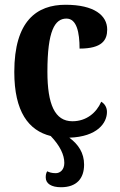

<svg xmlns="http://www.w3.org/2000/svg" viewBox="-20 -568 502 806"><path d="M236 218C302 218 333 181 333 123C333 74 309 38 271 10C389 6 429 -52 429 -98C429 -117 420 -132 405 -141C385 -95 343 -59 284 -59C210 -59 179 -130 179 -267C179 -439 210 -490 259 -490C302 -490 314 -432 314 -364C409 -364 430 -400 430 -444C430 -503 376 -548 255 -548C135 -548 40 -481 40 -266C40 -99 100 -20 193 3C232 44 250 82 250 116C250 145 232 159 214 159C197 159 186 155 178 151C173 160 172 167 172 177C172 203 196 218 236 218Z"/></svg>

Font: Noto Serif Condensed
Style: Bold
Weight: 700
Width: 3
Designer: Monotype Design Team
Foundry: Monotype Imaging Inc.
Version: Version 2.015